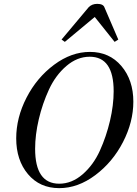

<svg xmlns="http://www.w3.org/2000/svg" viewBox="-20 -966 712 995"><path d="M316 -749 299 -761 439 -928Q456 -946 484 -946Q516 -946 522 -926L593 -761L574 -749L471 -878ZM287 9Q186 9 125 -63.5Q64 -136 64 -249Q64 -356 117.5 -460Q171 -564 260.5 -630.5Q350 -697 446 -697Q547 -697 609 -624Q671 -551 671 -439Q671 -334 617.5 -230Q564 -126 474 -58.5Q384 9 287 9ZM287 -14Q352 -14 408 -62.5Q464 -111 497.5 -185Q531 -259 550 -340Q569 -421 569 -493Q569 -672 445 -672Q380 -672 324 -624Q268 -576 234 -502.5Q200 -429 181 -348Q162 -267 162 -195Q162 -14 287 -14Z"/></svg>

Font: HK Venetian
Style: Italic
Weight: 400
Italic angle: -12°
Version: Version 1.000;PS 001.000;hotconv 1.0.88;makeotf.lib2.5.64775